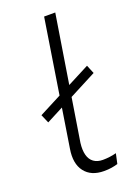

<svg xmlns="http://www.w3.org/2000/svg" viewBox="-138 -762 584 826"><g transform="rotate(-20 153.5 -348.5)"><path d="M191 8Q132 8 103 -29.5Q74 -67 85 -133L175 -705H226L136 -141Q132 -109 138 -86Q144 -63 160.5 -51Q177 -39 202 -39Q217 -39 233 -41Q249 -43 264 -47L254 -1Q241 3 225.5 5.5Q210 8 191 8ZM36 -271 19 -310 276 -443 292 -404Z"/></g></svg>

Font: Nunito Sans 7pt ExtraLight
Style: Italic
Weight: 250
Italic angle: -9°
Designer: Vernon Adams
Foundry: Vernon Adams
Version: Version 3.101;gftools[0.9.27]